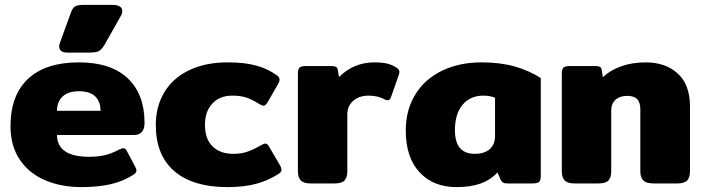

<svg xmlns="http://www.w3.org/2000/svg" viewBox="-20 -750 2879 785"><path d="M222 -560Q222 -568 225 -575L269 -696Q276 -716 285.5 -723Q295 -730 321 -730H441Q459 -730 469.5 -723.5Q480 -717 480 -705Q480 -694 473 -683L408 -568Q396 -548 385 -541.5Q374 -535 345 -535H256Q222 -535 222 -560ZM23 -234Q23 -361 95 -428Q167 -495 302 -495Q434 -495 502.5 -429.5Q571 -364 571 -248Q571 -198 527 -198H213Q213 -155 245.5 -132Q278 -109 344 -109Q385 -109 412.5 -116.5Q440 -124 468 -139Q480 -144 484 -144Q493 -144 499 -132L533 -68Q538 -58 538 -53Q538 -44 526 -36Q485 -9 433 3Q381 15 314 15Q230 15 164.5 -13Q99 -41 61 -97Q23 -153 23 -234ZM391 -297Q391 -335 369 -356Q347 -377 303 -377Q259 -377 236 -355.5Q213 -334 213 -297Z M617 -239Q617 -315 652 -373Q687 -431 753.5 -463Q820 -495 911 -495Q980 -495 1027.5 -482Q1075 -469 1112 -442Q1123 -435 1123 -424Q1123 -416 1115 -403L1074 -332Q1067 -318 1057 -318Q1051 -318 1038 -326Q1011 -343 987.5 -351Q964 -359 929 -359Q879 -359 848.5 -327Q818 -295 818 -239Q818 -182 849 -151.5Q880 -121 934 -121Q966 -121 992 -130Q1018 -139 1045 -155Q1059 -163 1065 -163Q1074 -163 1081 -149L1126 -72Q1131 -62 1131 -56Q1131 -47 1119 -39Q1077 -12 1027.5 1.5Q978 15 909 15Q769 15 693 -50Q617 -115 617 -239Z M1198 -50V-449Q1198 -467 1204.5 -473.5Q1211 -480 1232 -480H1335Q1347 -480 1353.5 -476.5Q1360 -473 1361 -464L1366 -435Q1426 -495 1511 -495Q1544 -495 1565 -489.5Q1586 -484 1603 -472Q1613 -465 1613 -456Q1613 -453 1611 -445L1579 -354Q1575 -340 1564 -340Q1559 -340 1552 -344Q1525 -359 1487 -359Q1449 -359 1424.5 -338Q1400 -317 1400 -282V-50Q1400 -24 1388.5 -12Q1377 0 1348 0H1251Q1222 0 1210 -12Q1198 -24 1198 -50Z M1639 -216Q1639 -300 1677.5 -363Q1716 -426 1786.5 -460.5Q1857 -495 1949 -495Q2025 -495 2083.5 -478.5Q2142 -462 2191 -431V-31Q2191 -12 2184 -6Q2177 0 2156 0H2054Q2043 0 2037 -3.5Q2031 -7 2027 -15L2014 -45Q1985 -14 1944.5 0.5Q1904 15 1846 15Q1752 15 1695.5 -45.5Q1639 -106 1639 -216ZM2004 -194V-350Q1985 -359 1956 -359Q1903 -359 1871.5 -322Q1840 -285 1840 -218Q1840 -121 1921 -121Q1960 -121 1982 -140Q2004 -159 2004 -194Z M2277 -50V-449Q2277 -467 2283.5 -473.5Q2290 -480 2311 -480H2414Q2426 -480 2432.5 -476.5Q2439 -473 2440 -464L2445 -434Q2473 -462 2518.5 -478.5Q2564 -495 2620 -495Q2701 -495 2751 -449.5Q2801 -404 2801 -315V-50Q2801 -24 2789.5 -12Q2778 0 2749 0H2652Q2623 0 2610.5 -12Q2598 -24 2598 -50V-302Q2598 -332 2585 -345Q2572 -358 2544 -358Q2514 -358 2496.5 -342Q2479 -326 2479 -298V-50Q2479 -24 2467.5 -12Q2456 0 2427 0H2330Q2301 0 2289 -12Q2277 -24 2277 -50Z"/></svg>

Font: Mitr SemiBold
Style: Regular
Weight: 600
Designer: Thanarat Vachiruckul
Foundry: Cadson Demak
Version: Version 1.002